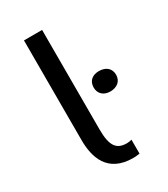

<svg xmlns="http://www.w3.org/2000/svg" viewBox="-182 -810 781 895"><g transform="rotate(-30 209.0 -362.5)"><path d="M327.1 -428.2C293.5 -428.2 268.1 -409.7 268.1 -373.5C268.1 -338.4 293.5 -318.8 327.1 -318.8C362.3 -318.8 388.7 -338.4 388.7 -373.5C388.7 -409.7 362.3 -428.2 327.1 -428.2ZM96.7 -190.4C96.7 -97.2 126.5 2.9 264.2 2.9C274.9 2.9 287.1 1.5 299.3 0V-75.2C291 -72.8 281.2 -71.3 273.4 -71.3C218.8 -71.3 194.3 -100.1 194.3 -190.9V-726.6H96.7Z"/></g></svg>

Font: Inder
Style: Regular
Weight: 400
Designer: Irina Smirnova
Foundry: Irina Smirnova
Version: Version 1.001